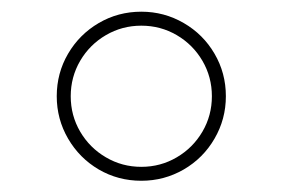

<svg xmlns="http://www.w3.org/2000/svg" viewBox="-20 -667 492 335"><path d="M226.6 -351.6Q266.5 -351.6 300.6 -371.3Q334.6 -391.1 354.3 -425.1Q374.1 -459.1 374.1 -499.1Q374.1 -539.5 354.3 -573.3Q334.6 -607.1 300.6 -626.8Q266.5 -646.6 226.6 -646.6Q186.1 -646.6 152.3 -626.8Q118.6 -607.1 98.8 -573.3Q79 -539.5 79 -499.1Q79 -459.1 98.8 -425.1Q118.6 -391.1 152.3 -371.3Q186.1 -351.6 226.6 -351.6ZM349.7 -499.1Q349.7 -465.5 333.2 -437.3Q316.6 -409 288.4 -392.5Q260.1 -375.9 226.6 -375.9Q193 -375.9 164.8 -392.5Q136.5 -409 119.9 -437.3Q103.4 -465.5 103.4 -499.1Q103.4 -532.6 119.9 -560.9Q136.5 -589.2 164.8 -605.7Q193 -622.2 226.6 -622.2Q260.1 -622.2 288.4 -605.7Q316.6 -589.2 333.2 -560.9Q349.7 -532.6 349.7 -499.1Z"/></svg>

Font: Arad-FD-VF Thin
Style: Regular
Weight: 100
Designer: Mohammad Darvishi
Version: Version 1.010;September 21, 2024;FontCreator 15.0.0.2992 64-